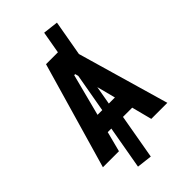

<svg xmlns="http://www.w3.org/2000/svg" viewBox="-296 -927 1177 1177"><g transform="rotate(-45 293.0 -338.5)"><path d="M267.6 161.1 168.5 149.4 223.1 -160.6 251 -208.5 316.9 -582 306.6 -634.3 342.3 -837.9 441.4 -826.2 391.6 -543.9 356 -481 308.6 -211.4 323.2 -155.3ZM13.7 0 213.9 -693.4H372.1L572.3 0H433.1L297.4 -523.9H288.6L152.8 0ZM114.7 -131.3V-250.5H466.3V-131.3Z"/></g></svg>

Font: Cascadia Code PL
Style: Regular
Weight: 400
Monospace: yes
Designer: Aaron Bell
Foundry: Saja Typeworks
Version: Version 2102.003